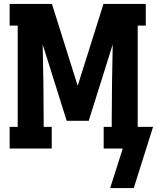

<svg xmlns="http://www.w3.org/2000/svg" viewBox="-20 -755 798 976"><path d="M660 201H540L604 0H507V-110H548V-147Q548 -243 549.5 -338.5Q551 -434 553 -529L431 -141H319L197 -529Q199 -434 200.5 -338.5Q202 -243 202 -147V-110H243V0H29V-110H70V-625H29V-735H244L375 -319L506 -735H721V-625H680V-110H758Z"/></svg>

Font: Iosevka Etoile Extrabold
Style: Regular
Weight: 800
Designer: Belleve Invis
Foundry: Belleve Invis
Version: Version 22.1.2; ttfautohint (v1.8.4)